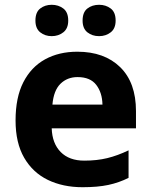

<svg xmlns="http://www.w3.org/2000/svg" viewBox="-20 -772 631 802"><path d="M303 -556Q416 -556 482 -491.5Q548 -427 548 -308V-236H196Q198 -173 233.5 -137Q269 -101 332 -101Q385 -101 428 -111.5Q471 -122 517 -144V-29Q477 -9 432.5 0.5Q388 10 325 10Q243 10 180 -20.5Q117 -51 81 -113Q45 -175 45 -269Q45 -365 77.5 -428.5Q110 -492 168 -524Q226 -556 303 -556ZM304 -450Q261 -450 232.5 -422Q204 -394 199 -335H408Q407 -385 382 -417.5Q357 -450 304 -450ZM128 -686Q128 -721 148 -736.5Q168 -752 196 -752Q224 -752 244.5 -736.5Q265 -721 265 -686Q265 -653 244.5 -637Q224 -621 196 -621Q168 -621 148 -637Q128 -653 128 -686ZM325 -686Q325 -721 345 -736.5Q365 -752 394 -752Q422 -752 442.5 -736.5Q463 -721 463 -686Q463 -653 442.5 -637Q422 -621 394 -621Q365 -621 345 -637Q325 -653 325 -686Z"/></svg>

Font: Noto Sans IKEA
Style: Bold
Weight: 600
Designer: Monotype Design Team
Foundry: Monotype Imaging Inc.
Version: Version 2.001